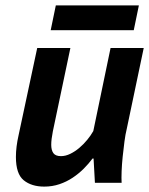

<svg xmlns="http://www.w3.org/2000/svg" viewBox="-20 -678 553 712"><path d="M241 -500 176 -191Q170 -161 170 -141Q170 -121 178 -110Q186 -99 206 -99Q223 -99 240.5 -107.5Q258 -116 274 -129.5Q290 -143 303.5 -159.5Q317 -176 326 -192L390 -500H513L450 -200Q445 -180 441.5 -153Q438 -126 435 -97.5Q432 -69 431 -43Q430 -17 431 0H332L327 -90H323Q309 -71 290.5 -52.5Q272 -34 249.5 -19Q227 -4 200.5 5Q174 14 144 14Q97 14 68 -9.5Q39 -33 39 -96Q39 -133 49 -177L118 -500ZM187 -658H495L476 -566H168Z"/></svg>

Font: PT Sans
Style: Bold Italic
Weight: 700
Italic angle: -12°
Designer: A.Korolkova, O.Umpeleva, V.Yefimov
Foundry: ParaType Ltd
Version: Version 2.003W OFL